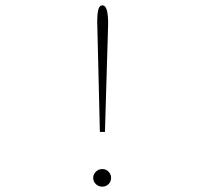

<svg xmlns="http://www.w3.org/2000/svg" viewBox="-20 -688 790 719"><path d="M354 -194 344 -609Q344 -635 348 -651.5Q352 -668 364 -668Q385 -668 385 -599L373 -194ZM363 11Q349 11 339 1.5Q329 -8 329 -22Q329 -35 339 -45Q349 -55 363 -55Q377 -55 386.5 -45Q396 -35 396 -22Q396 -8 386.5 1.5Q377 11 363 11Z"/></svg>

Font: Inconsolata ExtraExpanded ExtraLight
Style: Regular
Weight: 200
Width: 8
Monospace: yes
Designer: Raph Levien, Cyreal, Brenton Simpson
Foundry: Raph Levien, Cyreal, Google
Version: Version 3.100; ttfautohint (v1.8.4.7-5d5b)